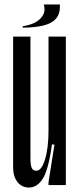

<svg xmlns="http://www.w3.org/2000/svg" viewBox="-20 -831 354 862"><path d="M275.6 0H197.8V-12.2L224.4 -181.1L213.3 -183.3Q197.8 -68.9 172.2 -28.9Q146.7 11.1 110 11.1Q78.9 11.1 58.9 -13.3Q38.9 -37.8 38.9 -78.9V-666.7H116.7V-122.2Q116.7 -91.1 122.2 -77.8Q127.8 -64.4 143.3 -64.4Q166.7 -64.4 182.2 -115.6Q197.8 -166.7 197.8 -244.4V-666.7H275.6ZM248.9 -800V-811.1H176.7L178.9 -800Q184.4 -770 159.4 -745.6Q134.4 -721.1 82.2 -713.3V-706.7Q171.1 -707.8 210 -730Q248.9 -752.2 248.9 -800Z"/></svg>

Font: Le Murmure
Style: Regular
Weight: 600
Width: 2
Designer: Jeremy Landes, Alexander Slobzheninov (Cyrillic)
Foundry: Velvetyne Type Foundry
Version: Version 1.0